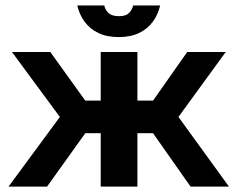

<svg xmlns="http://www.w3.org/2000/svg" viewBox="-20 -693 882 713"><path d="M354 0V-198.3H296.7L154.7 0H11.7L202.3 -258.7L24.3 -500H166.7L296.7 -319.3H354V-500H490.3V-319.3H548.3L675.3 -500H818.3L642.7 -258.7L830.3 0H687.7L548.3 -198.3H490.3V0ZM420.7 -555.3Q376.7 -555.3 345.2 -570.5Q313.7 -585.7 294.2 -612.3Q274.7 -639 267 -672.7H367.3Q370.3 -656.7 383 -644.8Q395.7 -633 420.7 -633Q446.3 -632.3 458.8 -644.5Q471.3 -656.7 474.3 -672.7H574.7Q567 -639 547.5 -612.3Q528 -585.7 496.5 -570.5Q465 -555.3 420.7 -555.3Z"/></svg>

Font: Nata Sans
Style: Regular
Weight: 400
Designer: Daniel Uzquiano Cruz
Version: Version 1.001